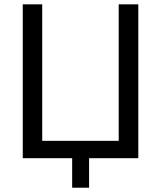

<svg xmlns="http://www.w3.org/2000/svg" viewBox="-20 -730 743 886"><path d="M313 136.2V0H85V-710H174.8V-80.1H527.8V-710H618.2V0H391.1V136.2Z"/></svg>

Font: Rawline Medium
Style: Regular
Weight: 500
Designer: Matt McInerney, Pablo Impallari, Rodrigo Fuenzalida
Foundry: Matt McInerney, Pablo Impallari, Rodrigo Fuenzalida
Version: Version 4.020;PS 004.020;hotconv 1.0.88;makeotf.lib2.5.64775